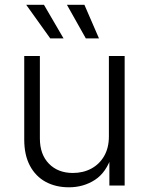

<svg xmlns="http://www.w3.org/2000/svg" viewBox="-20 -777 623 804"><path d="M268.6 7.3Q213.4 7.3 171.1 -15.6Q128.9 -38.6 105.2 -83.3Q81.5 -127.9 81.5 -192.4V-542.5H147V-197.3Q147 -130.4 184.8 -91.6Q222.7 -52.7 285.2 -52.7Q328.1 -52.7 362.3 -71Q396.5 -89.4 416.3 -123.8Q436 -158.2 436 -205.6V-542.5H502V0H438V-127H448.7Q425.8 -55.2 377.7 -23.9Q329.6 7.3 268.6 7.3ZM339.4 -616.2 260.3 -756.8H333.5L394.5 -616.2ZM190.4 -616.2 89.8 -756.8H164.1L246.1 -616.2Z"/></svg>

Font: Inter 16pt Light
Style: Regular
Weight: 300
Version: Version 4.001;git-66647c0bb